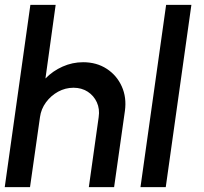

<svg xmlns="http://www.w3.org/2000/svg" viewBox="-30 -770 838 790"><path d="M484 -314 439.5 0H335.5L376 -288Q381 -321.5 368.5 -349Q356 -376.5 330.8 -392.8Q305.5 -409 272.5 -409Q239 -409 209.2 -392.8Q179.5 -376.5 159.2 -349Q139 -321.5 134.5 -288L93.5 0H-10.5L95 -750H199L157 -447Q187 -478 227.5 -496Q268 -514 312 -514Q367.5 -514 409 -487Q450.5 -460 471 -414.5Q491.5 -369 484 -314Z M548 0 653.5 -750H757.5L652 0Z"/></svg>

Font: Urbanist SemiBold
Style: Italic
Weight: 600
Italic angle: -8°
Designer: Corey Hu
Foundry: Corey Hu
Version: Version 1.321; ttfautohint (v1.8.4.7-5d5b)